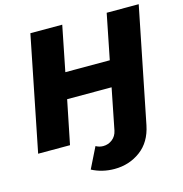

<svg xmlns="http://www.w3.org/2000/svg" viewBox="-127 -816 1079 1135"><g transform="rotate(-15 412.0 -248.0)"><path d="M360 44Q381 56 405 56Q436 56 460.5 37Q485 18 492 -15L542 -267H270L216 0H21L161 -700H356L301 -424H573L628 -700H824L683 3Q663 102 594 153Q525 204 435 204Q360 204 297 171Z"/></g></svg>

Font: Montserrat Alternates ExtraBold
Style: Italic
Weight: 800
Italic angle: -11.3°
Designer: Julieta Ulanovsky
Foundry: Julieta Ulanovsky
Version: Version 7.200